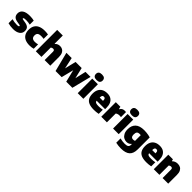

<svg xmlns="http://www.w3.org/2000/svg" viewBox="502 -2860 5136 5136"><g transform="rotate(45 3069.5 -292.0)"><path d="M230.5 11Q179.5 11 130.2 4.5Q81 -2 39 -14.5V-166.5Q79 -155 128 -147.8Q177 -140.5 226.5 -140.5Q270 -140.5 285.5 -148.5Q301 -156.5 301 -169.5Q301 -179 295.5 -183.5Q290 -188 274.5 -190.5L175.5 -207.5Q96.5 -221 59.2 -261.5Q22 -302 22 -372Q22 -458 92.5 -508.5Q163 -559 308 -559Q351.5 -559 393.2 -554Q435 -549 466 -540.5V-388.5Q435 -397.5 395 -402.5Q355 -407.5 314.5 -407.5Q273.5 -407.5 252.8 -403Q232 -398.5 225 -391.2Q218 -384 218 -376.5Q218 -369 224.2 -364.8Q230.5 -360.5 245.5 -357.5L344.5 -340.5Q416.5 -328.5 456.8 -292Q497 -255.5 497 -176.5Q497 -89.5 426.8 -39.2Q356.5 11 230.5 11Z M854.5 11Q753.5 11 683.8 -21.2Q614 -53.5 577.8 -116.8Q541.5 -180 541.5 -273.5Q541.5 -369 580.2 -432.5Q619 -496 692 -527.5Q765 -559 868.5 -559Q905 -559 937 -556Q969 -553 998 -547V-382Q972.5 -386 948.8 -388Q925 -390 899.5 -390Q850 -390 819.2 -377.8Q788.5 -365.5 774.2 -340Q760 -314.5 760 -275Q760 -233.5 774.5 -207.8Q789 -182 817.5 -170Q846 -158 888.5 -158Q914.5 -158 939.5 -162Q964.5 -166 998 -173.5V-8.5Q969 0.5 931.8 5.8Q894.5 11 854.5 11Z M1085.5 0V-808H1298V-498.5H1307.5Q1332.5 -527.5 1367.5 -543.2Q1402.5 -559 1448 -559Q1498.5 -559 1540.2 -536Q1582 -513 1606.8 -462.5Q1631.5 -412 1631.5 -329V0H1419V-313.5Q1419 -350 1405 -363.8Q1391 -377.5 1366 -377.5Q1353 -377.5 1340.5 -374.2Q1328 -371 1317 -365.2Q1306 -359.5 1298 -351.5V0Z M1832.5 0 1693 -550H1892.5L1965 -212.5H1957.5L2039 -550H2270L2349 -212.5H2337L2415 -550H2606L2467.5 0H2236.5L2147 -368H2156.5L2063.5 0Z M2670.5 0V-550H2883.5V0ZM2777 -604Q2711.5 -604 2680.8 -631.5Q2650 -659 2650 -709Q2650 -759.5 2680.8 -786.8Q2711.5 -814 2777 -814Q2843.5 -814 2873.8 -786.8Q2904 -759.5 2904 -709Q2904 -659 2873.8 -631.5Q2843.5 -604 2777 -604Z M3288 11Q3172.5 11 3099.8 -19.2Q3027 -49.5 2992.8 -112.8Q2958.5 -176 2958.5 -275.5Q2958.5 -363 2990.2 -426.8Q3022 -490.5 3083.8 -524.8Q3145.5 -559 3235.5 -559Q3320.5 -559 3377.5 -524.5Q3434.5 -490 3463 -424.8Q3491.5 -359.5 3491.5 -268.5V-215.5H3080.5V-332.5H3326L3295.5 -324Q3295.5 -364 3289.2 -387Q3283 -410 3269 -419.5Q3255 -429 3233 -429Q3211 -429 3197 -419.5Q3183 -410 3176.2 -387.2Q3169.5 -364.5 3169.5 -324.5V-237Q3169.5 -203 3180.8 -183.2Q3192 -163.5 3224.2 -155Q3256.5 -146.5 3319 -146.5Q3352 -146.5 3388.2 -150.8Q3424.5 -155 3459 -161V-5.5Q3412.5 3.5 3370.8 7.2Q3329 11 3288 11Z M3561.5 0V-550H3734.5L3751 -480.5H3760Q3780 -522.5 3815.2 -540.8Q3850.5 -559 3896 -559Q3908 -559 3920.5 -557.8Q3933 -556.5 3941.5 -555V-364Q3928 -367 3912 -368Q3896 -369 3882.5 -369Q3861.5 -369 3840.5 -364.8Q3819.5 -360.5 3802.2 -352.5Q3785 -344.5 3774 -333V0Z M4008 0V-550H4221V0ZM4114.5 -604Q4049 -604 4018.2 -631.5Q3987.5 -659 3987.5 -709Q3987.5 -759.5 4018.2 -786.8Q4049 -814 4114.5 -814Q4181 -814 4211.2 -786.8Q4241.5 -759.5 4241.5 -709Q4241.5 -659 4211.2 -631.5Q4181 -604 4114.5 -604Z M4535 230Q4487.5 230 4437 225.2Q4386.5 220.5 4336.5 209V46Q4385 58 4431.8 63.8Q4478.5 69.5 4517 69.5Q4592.5 69.5 4624.8 44.5Q4657 19.5 4657 -34.5V-59.5H4647.5Q4624.5 -30 4590.2 -14.5Q4556 1 4511.5 1Q4455.5 1 4406.2 -28.5Q4357 -58 4326.5 -116.8Q4296 -175.5 4296 -264Q4296 -402.5 4377.8 -480.8Q4459.5 -559 4630 -559Q4669.5 -559 4712 -555Q4754.5 -551 4795.2 -543.5Q4836 -536 4869.5 -524.5V-75Q4869.5 84.5 4787.5 157.2Q4705.5 230 4535 230ZM4597 -169.5Q4612.5 -169.5 4628.2 -172.8Q4644 -176 4657 -182V-396.5Q4647.5 -398.5 4635.8 -399.8Q4624 -401 4611 -401Q4562 -401 4535.5 -374Q4509 -347 4509 -281.5Q4509 -238.5 4519.2 -214Q4529.5 -189.5 4549.2 -179.5Q4569 -169.5 4597 -169.5Z M5274 11Q5158.5 11 5085.8 -19.2Q5013 -49.5 4978.8 -112.8Q4944.5 -176 4944.5 -275.5Q4944.5 -363 4976.2 -426.8Q5008 -490.5 5069.8 -524.8Q5131.5 -559 5221.5 -559Q5306.5 -559 5363.5 -524.5Q5420.5 -490 5449 -424.8Q5477.5 -359.5 5477.5 -268.5V-215.5H5066.5V-332.5H5312L5281.5 -324Q5281.5 -364 5275.2 -387Q5269 -410 5255 -419.5Q5241 -429 5219 -429Q5197 -429 5183 -419.5Q5169 -410 5162.2 -387.2Q5155.5 -364.5 5155.5 -324.5V-237Q5155.5 -203 5166.8 -183.2Q5178 -163.5 5210.2 -155Q5242.5 -146.5 5305 -146.5Q5338 -146.5 5374.2 -150.8Q5410.5 -155 5445 -161V-5.5Q5398.5 3.5 5356.8 7.2Q5315 11 5274 11Z M5547.5 0V-550H5722L5736 -498H5745Q5773.5 -528 5812.8 -543.5Q5852 -559 5899 -559Q5955 -559 5999 -536Q6043 -513 6068.2 -462.2Q6093.5 -411.5 6093.5 -329V0H5881V-315Q5881 -351 5867.2 -364.2Q5853.5 -377.5 5828 -377.5Q5814.5 -377.5 5802 -374.2Q5789.5 -371 5778.8 -365.2Q5768 -359.5 5760 -351.5V0Z"/></g></svg>

Font: Encode Sans Condensed Thin Black
Style: Regular
Weight: 900
Version: Version 3.002